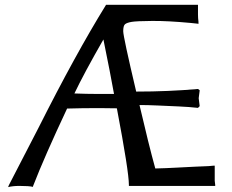

<svg xmlns="http://www.w3.org/2000/svg" viewBox="-20 -763 962 795"><path d="M13.7 11.7 16.6 3.9Q77.1 -112.3 138.7 -232.4Q293 -539.1 418 -741.2L418.9 -743.2H799.8V-703.1Q799.8 -687.5 801.8 -672.9V-664.1L797.9 -665L769.5 -668Q674.8 -676.8 609.9 -676.3Q544.9 -675.8 524.9 -672.4Q504.9 -668.9 497.6 -662.6Q490.2 -656.2 490.2 -633.8Q490.2 -611.3 543.9 -383.8Q677.7 -383.8 798.8 -394.5H799.8L806.6 -389.6V-386.7Q802.7 -358.4 802.7 -356.4Q802.7 -353.5 806.6 -325.2V-323.2L799.8 -316.4H798.8Q764.6 -320.3 720.2 -322.3Q675.8 -324.2 632.8 -326.2Q589.8 -328.1 557.6 -328.1Q595.7 -164.1 623 -65.4Q666 -66.4 709 -68.8Q752 -71.3 787.1 -72.8Q822.3 -74.2 843.8 -75.2L865.2 -77.1H869.1V-14.6L871.1 2.9V6.8H513.7V2.9Q513.7 -52.7 463.9 -314.5L390.6 -315.4Q319.3 -315.4 257.8 -313.5Q164.1 -114.3 117.2 6.8L116.2 10.7Q100.6 6.8 60.5 6.8Q33.2 6.8 13.7 11.7ZM288.1 -376Q339.8 -374 384.8 -374H452.1Q437.5 -456.1 408.2 -599.6Q327.1 -458 288.1 -376Z"/></svg>

Font: GenEi LateMin P v2
Style: Medium
Weight: 500
Designer: o_tamon (Modified)
Foundry: o_tamon / Adobe Systems Incorporated / FONT 910 / Philipp H. Poll
Version: Version 2.1;Original Version 1.004